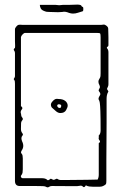

<svg xmlns="http://www.w3.org/2000/svg" viewBox="-20 -808 531 834"><path d="M179 3Q175 1 166.5 0.5Q158 0 135.5 0Q113 0 66 0Q45 0 45 -22V-444Q45 -449 44.5 -454Q44 -459 40 -463Q39 -465 42 -469Q45 -473 45 -477V-578Q45 -584 41 -589Q37 -594 45 -600Q46 -607 45.5 -614.5Q45 -622 45 -629V-681Q45 -686 51 -693Q57 -700 61 -700Q65 -701 69.5 -700.5Q74 -700 78 -700H420Q424 -700 428.5 -701Q433 -702 436 -700Q441 -698 445.5 -693.5Q450 -689 450 -684Q450 -675 450.5 -666Q451 -657 451 -646V-611Q451 -607 446.5 -604.5Q442 -602 446 -597Q451 -591 451 -581V-442Q451 -436 449 -432Q447 -428 445 -423Q444 -421 448 -416Q452 -411 450 -409Q446 -402 444.5 -394.5Q443 -387 443 -379Q443 -319 443 -275.5Q443 -232 442.5 -194Q442 -156 442 -115.5Q442 -75 442 -22Q442 -18 441.5 -13.5Q441 -9 439 -7Q427 3 414 3H382Q375 3 367.5 2Q360 1 353 -3Q346 9 340.5 3Q335 -3 327 -1Q324 0 315.5 0.5Q307 1 282.5 0.5Q258 0 205 0Q198 0 192.5 4Q187 8 179 3ZM186 -26Q188 -24 194 -27Q199 -33 203 -31Q207 -29 211 -27Q215 -26 221 -29.5Q227 -33 229 -31Q236 -26 243 -26Q250 -26 257 -26L358 -27Q370 -27 381.5 -27.5Q393 -28 404 -28Q409 -37 409 -49V-186Q418 -192 412.5 -198Q407 -204 409 -211Q410 -213 409 -215.5Q408 -218 409 -219Q417 -227 417 -241Q417 -298 416 -325Q415 -352 413.5 -361.5Q412 -371 409 -375Q407 -377 408.5 -382.5Q410 -388 412 -390Q417 -397 415.5 -402Q414 -407 409 -413Q408 -415 409.5 -419Q411 -423 412 -424Q416 -429 412 -438Q403 -454 412 -466Q416 -472 416.5 -477.5Q417 -483 417 -490V-646Q417 -660 415 -662.5Q413 -665 401 -665H89Q84 -665 78 -658.5Q72 -652 71 -647V-347Q81 -340 75 -333Q69 -326 70 -318Q72 -313 72 -308Q72 -303 76 -298Q81 -293 78 -287Q72 -281 71.5 -272.5Q71 -264 71 -247Q71 -242 72.5 -237.5Q74 -233 78 -228Q79 -227 79.5 -224Q80 -221 78 -220Q73 -214 73 -208Q73 -202 76 -194Q87 -172 74 -154Q70 -148 72 -143Q77 -138 78 -132Q79 -126 79 -120V-73Q79 -65 78 -58.5Q77 -52 72 -46Q69 -43 71.5 -38.5Q74 -34 78 -34H161Q168 -34 174.5 -32.5Q181 -31 186 -26ZM242 -317Q232 -317 222.5 -325.5Q213 -334 205 -341Q197 -353 205 -364Q211 -372 217.5 -376Q224 -380 234 -378Q253 -378 263.5 -369.5Q274 -361 274 -349Q274 -342 267 -329.5Q260 -317 242 -317ZM239 -339Q244 -339 245 -343Q246 -347 246 -348Q246 -355 236 -355Q233 -356 229 -352Q228 -348 229 -346Q233 -339 239 -339ZM297 -749Q289 -749 280 -752Q273 -755 265.5 -756.5Q258 -758 250 -756Q243 -755 232 -755Q221 -755 197 -756Q194 -756 186.5 -756.5Q179 -757 178 -758Q161 -763 157 -771.5Q153 -780 153 -787H220Q233 -786 235 -785.5Q237 -785 239.5 -785.5Q242 -786 255 -787H285Q293 -787 301 -787.5Q309 -788 316 -788Q321 -788 324 -787.5Q327 -787 330 -786Q333 -785 334 -782Q335 -779 339 -778Q342 -778 342 -769Q342 -760 339 -759Q328 -756 318 -752.5Q308 -749 297 -749Z"/></svg>

Font: Sankofa Display
Style: Regular
Weight: 400
Designer: Batsirai Madzonga
Foundry: Batsirai Madzonga
Version: Version 1.000; ttfautohint (v1.8.4.7-5d5b)